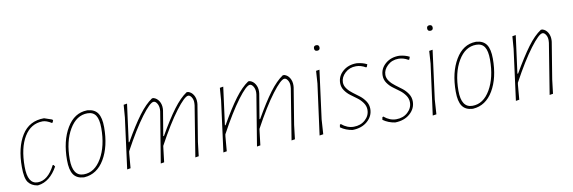

<svg xmlns="http://www.w3.org/2000/svg" viewBox="-48 -994 4062 1362"><g transform="rotate(-10 1982.5 -312.5)"><path d="M263 -456 319 -437 324 -430 318 -416 313 -413Q276 -436 249 -436Q164 -435 116 -356Q68 -277 68 -141Q68 -16 141 -16Q214 -16 266 -118H272L281 -105Q226 -6 142 5H134Q92 -2 70 -31.5Q48 -61 48 -142Q48 -283 102 -369.5Q156 -456 263 -456Z M572 -458H577Q627 -454 649.5 -421Q672 -388 672 -320Q672 -181 618.5 -90.5Q565 0 473 6H468Q418 3 395 -30.5Q372 -64 372 -134Q372 -273 426.5 -364.5Q481 -456 572 -458ZM572 -437Q493 -437 442.5 -352Q392 -267 392 -137Q392 -15 472 -15Q551 -15 601 -101Q651 -187 651 -317Q651 -379 632 -408Q613 -437 572 -437Z M861 -456 825 -184H830Q894 -296 944 -363Q994 -430 1042 -462H1053Q1077 -455 1091.5 -431.5Q1106 -408 1105 -377L1104 -364L1074 -184H1079Q1143 -296 1193 -363Q1243 -430 1291 -462H1302Q1326 -455 1340 -431.5Q1354 -408 1353 -377L1352 -364L1309 -101L1297 0L1272 4L1331 -361L1332 -376Q1333 -401 1322 -418.5Q1311 -436 1298 -436Q1272 -436 1207 -350Q1142 -264 1062 -116L1060 -101L1048 0L1023 4L1083 -361L1084 -376Q1084 -401 1073 -418.5Q1062 -436 1049 -436Q1023 -436 959.5 -351Q896 -266 817 -120L815 -106L806 0L781 4L829 -362L836 -452Z M1554 -456 1518 -184H1523Q1587 -296 1637 -363Q1687 -430 1735 -462H1746Q1770 -455 1784.5 -431.5Q1799 -408 1798 -377L1797 -364L1767 -184H1772Q1836 -296 1886 -363Q1936 -430 1984 -462H1995Q2019 -455 2033 -431.5Q2047 -408 2046 -377L2045 -364L2002 -101L1990 0L1965 4L2024 -361L2025 -376Q2026 -401 2015 -418.5Q2004 -436 1991 -436Q1965 -436 1900 -350Q1835 -264 1755 -116L1753 -101L1741 0L1716 4L1776 -361L1777 -376Q1777 -401 1766 -418.5Q1755 -436 1742 -436Q1716 -436 1652.5 -351Q1589 -266 1510 -120L1508 -106L1499 0L1474 4L1522 -362L1529 -452Z M2235 -611Q2235 -631 2255 -631Q2275 -631 2275 -611Q2275 -591 2255 -591Q2235 -591 2235 -611ZM2247 -456 2201 -106 2194 0 2167 4 2216 -362 2222 -452Z M2516 -455Q2558 -451 2588 -435L2581 -416L2575 -415Q2541 -435 2506 -435Q2459 -435 2427 -405Q2395 -375 2395 -338Q2395 -314 2411.5 -292Q2428 -270 2451.5 -253Q2475 -236 2498 -218Q2521 -200 2537.5 -175Q2554 -150 2554 -120Q2554 -68 2512.5 -31.5Q2471 5 2405 6Q2357 -1 2319 -28L2322 -46L2329 -50Q2370 -15 2417 -15Q2467 -15 2500 -45Q2533 -75 2533 -117Q2533 -144 2516.5 -167.5Q2500 -191 2477 -208Q2454 -225 2431 -242Q2408 -259 2391.5 -283Q2375 -307 2375 -336Q2375 -387 2415.5 -421.5Q2456 -456 2516 -455Z M2822 -455Q2864 -451 2894 -435L2887 -416L2881 -415Q2847 -435 2812 -435Q2765 -435 2733 -405Q2701 -375 2701 -338Q2701 -314 2717.5 -292Q2734 -270 2757.5 -253Q2781 -236 2804 -218Q2827 -200 2843.5 -175Q2860 -150 2860 -120Q2860 -68 2818.5 -31.5Q2777 5 2711 6Q2663 -1 2625 -28L2628 -46L2635 -50Q2676 -15 2723 -15Q2773 -15 2806 -45Q2839 -75 2839 -117Q2839 -144 2822.5 -167.5Q2806 -191 2783 -208Q2760 -225 2737 -242Q2714 -259 2697.5 -283Q2681 -307 2681 -336Q2681 -387 2721.5 -421.5Q2762 -456 2822 -455Z M3050 -611Q3050 -631 3070 -631Q3090 -631 3090 -611Q3090 -591 3070 -591Q3050 -591 3050 -611ZM3062 -456 3016 -106 3009 0 2982 4 3031 -362 3037 -452Z M3372 -458H3377Q3427 -454 3449.5 -421Q3472 -388 3472 -320Q3472 -181 3418.5 -90.5Q3365 0 3273 6H3268Q3218 3 3195 -30.5Q3172 -64 3172 -134Q3172 -273 3226.5 -364.5Q3281 -456 3372 -458ZM3372 -437Q3293 -437 3242.5 -352Q3192 -267 3192 -137Q3192 -15 3272 -15Q3351 -15 3401 -101Q3451 -187 3451 -317Q3451 -379 3432 -408Q3413 -437 3372 -437Z M3581 4 3629 -362 3636 -452 3661 -456 3625 -184H3630Q3695 -296 3744.5 -363Q3794 -430 3843 -462H3854Q3878 -455 3892 -431.5Q3906 -408 3905 -377L3904 -364L3861 -101L3849 0L3824 4L3883 -361L3884 -376Q3885 -401 3874 -418.5Q3863 -436 3850 -436Q3824 -436 3760 -351Q3696 -266 3617 -120L3615 -106L3606 0Z"/></g></svg>

Font: Alegreya Sans SC Thin
Style: Italic
Weight: 100
Italic angle: -7°
Designer: Juan Pablo del Peral
Foundry: Huerta Tipografica
Version: Version 2.007